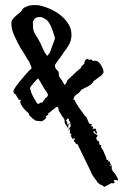

<svg xmlns="http://www.w3.org/2000/svg" viewBox="-20 -443 482 744"><path d="M438 257 432 255Q430 255 429.5 254.5Q429 254 427 254Q426 254 425.5 254.5Q425 255 424 255L420 257L425 264L418 268L413 266L385 281L381 279Q380 278 378 276.5Q376 275 374 274L368 272L358 264Q355 258 351.5 254Q348 250 344.5 245Q341 240 337.5 234Q334 228 330 218L280 115V116H278Q274 116 272 109H270L268 106Q266 100 266 100L268 97L272 99L271 97Q271 94 266 91L264 97Q259 94 257.5 90Q256 86 254 81V79L256 81L257 79L254 73L251 76V66Q251 64 251.5 64Q252 64 252 62Q252 60 251 59V55Q248 58 248.5 60Q249 62 247 64L246 61Q246 56 250.5 51Q255 46 254 45Q254 43 252.5 34Q251 25 246 25Q248 25 247 24.5Q246 24 248 22Q247 18 244.5 17.5Q242 17 240 15L238 21L242 20L235 25L238 28L240 27L241 35L239 37L243 40Q247 39 247 32L250 35Q244 41 244 48Q244 51 246 55Q245 55 242.5 51.5Q240 48 237 43.5Q234 39 232 35Q230 31 230 30L231 24L229 23V18Q227 16 224.5 12.5Q222 9 220 6L211 -9L208 -14Q208 -15 206.5 -21Q205 -27 205 -28H198L179 -13Q176 -10 173 -7.5Q170 -5 165 -5L169 -1L157 9L159 13Q157 17 150.5 22Q144 27 139 27L122 25H120Q119 25 114.5 22Q110 19 105 15Q100 11 96 6.5Q92 2 92 0Q92 -1 93 -2L78 -16Q72 -22 66 -31Q60 -40 58 -46Q58 -48 59.5 -51Q61 -54 61 -56H53L50 -62Q42 -72 42.5 -75Q43 -78 41 -78L40 -77Q38 -77 35 -80.5Q32 -84 32 -89Q32 -94 40 -105.5Q48 -117 59 -130.5Q70 -144 82 -157.5Q94 -171 103 -179L93 -204Q91 -206 86.5 -213.5Q82 -221 77 -229.5Q72 -238 67 -246Q62 -254 60 -256Q49 -276 36.5 -302.5Q24 -329 24 -352Q24 -362 29.5 -369Q35 -376 42 -382Q49 -388 56.5 -394Q64 -400 69 -409Q72 -414 85 -418.5Q98 -423 104 -423H128Q153 -418 176 -407.5Q199 -397 217 -382Q235 -367 246 -348.5Q257 -330 257 -308Q257 -286 246 -267.5Q235 -249 228 -242Q225 -236 219 -228Q213 -220 207.5 -212.5Q202 -205 197.5 -198.5Q193 -192 193 -189Q193 -178 200.5 -172Q208 -166 208 -158V-152Q208 -147 214.5 -139Q221 -131 225 -122L231 -114Q233 -114 237 -122Q241 -130 241 -132L275 -164Q277 -166 284.5 -172.5Q292 -179 294 -180L296 -182H292L308 -198Q307 -199 307 -201Q307 -205 311 -210Q315 -215 320 -215Q322 -215 322.5 -213Q323 -211 326 -211L332 -213Q334 -213 336.5 -210Q339 -207 342 -207Q345 -207 346 -207.5Q347 -208 350 -208Q355 -208 360.5 -203.5Q366 -199 370.5 -192Q375 -185 378 -178Q381 -171 381 -166V-161Q377 -157 374.5 -153Q372 -149 369 -148L342 -128Q340 -122 334 -117Q328 -112 320.5 -108Q313 -104 305.5 -100.5Q298 -97 294 -94L292 -90Q287 -84 282 -80.5Q277 -77 273 -74Q269 -71 267 -66.5Q265 -62 265 -55H270Q270 -52 275.5 -42.5Q281 -33 288.5 -22.5Q296 -12 303 -2.5Q310 7 312 9H314Q317 14 320.5 24.5Q324 35 329 37L338 39L332 45L334 47L338 45Q338 47 340 49.5Q342 52 342 54L338 55V57L350 55L356 72L353 76Q348 71 348 66L342 65Q342 71 348 75.5Q354 80 358 80Q358 83 356.5 86.5Q355 90 353 90V91Q353 97 358 102L364 106Q364 111 365 115.5Q366 120 373 120L371 124Q371 128 375 133Q379 138 381 143L392 169Q392 171 392.5 174Q393 177 395 177H397L400 174L399 179Q399 181 403 185L407 180Q406 182 406 185Q406 191 411 193Q409 195 407.5 196.5Q406 198 403 198L407 200L409 198H413V213L419 223L425 229Q428 234 433 242.5Q438 251 438 257ZM108 -347V-339Q108 -323 118.5 -307Q129 -291 137 -275Q142 -263 148 -250Q154 -237 163 -226Q165 -230 168 -232.5Q171 -235 173 -239L191 -288Q191 -289 192 -291.5Q193 -294 193 -296L189 -309Q184 -327 175 -346Q166 -365 152 -371L147 -374Q145 -375 142 -376Q139 -377 137 -377Q123 -377 117.5 -373Q112 -369 107 -358ZM100 -89Q100 -86 103.5 -78.5Q107 -71 111.5 -63Q116 -55 120.5 -48Q125 -41 127 -40L134 -43Q141 -47 141 -48V-42L157 -64Q160 -64 163 -68.5Q166 -73 166 -76Q164 -82 159.5 -88.5Q155 -95 153 -97L139 -121Q137 -125 134.5 -129Q132 -133 129 -137L127 -139Q125 -137 119.5 -131.5Q114 -126 109 -120Q104 -114 100 -108.5Q96 -103 96 -101V-99Q99 -93 99.5 -92Q100 -91 100 -89Z"/></svg>

Font: East Sea Dokdo
Style: Regular
Weight: 400
Designer: YoonDesign Inc.
Foundry: YoonDesign Inc.
Version: Version 1.00